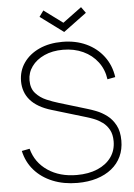

<svg xmlns="http://www.w3.org/2000/svg" viewBox="-61 -955 711 1015"><g transform="rotate(-5 294.5 -447.0)"><path d="M308 -786 185 -877 208 -909 308 -835 408 -909 431 -877ZM309 15Q236 15 177.8 -8.8Q119.5 -32.5 81.2 -76Q43 -119.5 30 -179L72 -187Q91.5 -113 155 -70Q218.5 -27 309 -27Q372 -27 419 -47Q466 -67 492 -103.2Q518 -139.5 518 -188Q518 -224.5 504.5 -249Q491 -273.5 470.2 -288.8Q449.5 -304 427 -313Q404.5 -322 387 -327L207 -381Q168 -392.5 139.8 -409Q111.5 -425.5 93.5 -446.5Q75.5 -467.5 66.8 -492.5Q58 -517.5 58 -546Q58 -601 87.8 -643.8Q117.5 -686.5 170.5 -710.8Q223.5 -735 293 -735Q363.5 -735 419.5 -709Q475.5 -683 511.2 -635.8Q547 -588.5 556 -525L514 -517Q507 -569.5 477 -609.2Q447 -649 399.5 -671Q352 -693 293 -693Q236.5 -693 193.8 -673.5Q151 -654 127 -621Q103 -588 103 -547Q103 -504 126.2 -478.2Q149.5 -452.5 183 -438.2Q216.5 -424 247 -415L396 -370Q415 -364.5 442.5 -353.8Q470 -343 496.8 -323Q523.5 -303 541.2 -270.2Q559 -237.5 559 -188Q559 -141.5 541.5 -104Q524 -66.5 491 -40Q458 -13.5 412 0.8Q366 15 309 15Z"/></g></svg>

Font: Manrope ExtraLight ExtraLight
Style: Regular
Weight: 250
Version: Version 4.501